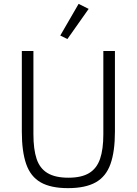

<svg xmlns="http://www.w3.org/2000/svg" viewBox="-20 -962 708 994"><path d="M93 -698H153V-267Q153 -189 169.5 -139.5Q186 -90 226 -66Q266 -42 334 -42Q402 -42 441.5 -66Q481 -90 498 -139.5Q515 -189 515 -267V-698H575V-280Q575 -178 552 -113Q529 -48 475.5 -18Q422 12 332 12Q243 12 190.5 -18Q138 -48 115.5 -113Q93 -178 93 -280ZM439 -916 329 -760 292 -778 387 -942Z"/></svg>

Font: IBM Plex Sans Light
Style: Regular
Weight: 300
Designer: Mike Abbink, Paul van der Laan, Pieter van Rosmalen
Foundry: Bold Monday
Version: Version 3.201